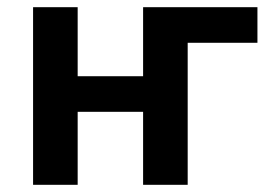

<svg xmlns="http://www.w3.org/2000/svg" viewBox="-20 -514 756 534"><path d="M72 0V-494H196V-302H378V-494H696V-395H502V0H378V-203H196V0Z"/></svg>

Font: Nunito Sans 10pt SemiCondensed
Style: Bold
Weight: 700
Width: 4
Designer: Vernon Adams
Foundry: Vernon Adams
Version: Version 3.101;gftools[0.9.27]